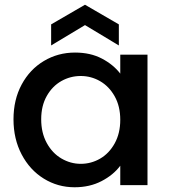

<svg xmlns="http://www.w3.org/2000/svg" viewBox="-20 -782 718 811"><path d="M297 -560Q362 -560 410.5 -534.5Q459 -509 488 -471V-551H603V0H488V-82Q459 -43 409 -17Q359 9 295 9Q224 9 165 -27.5Q106 -64 71.5 -129.5Q37 -195 37 -278Q37 -361 71.5 -425Q106 -489 165.5 -524.5Q225 -560 297 -560ZM321 -461Q277 -461 239 -439.5Q201 -418 177.5 -376.5Q154 -335 154 -278Q154 -221 177.5 -178Q201 -135 239.5 -112.5Q278 -90 321 -90Q365 -90 403 -112Q441 -134 464.5 -176.5Q488 -219 488 -276Q488 -333 464.5 -375Q441 -417 403 -439Q365 -461 321 -461ZM339 -676 196 -590V-679L339 -762L482 -679V-590Z"/></svg>

Font: Poppins-tnum Medium
Style: Regular
Weight: 500
Designer: Ninad Kale (Devanagari), Jonny Pinhorn (Latin)
Foundry: Indian Type Foundry
Version: Version 4.004